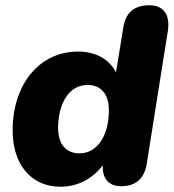

<svg xmlns="http://www.w3.org/2000/svg" viewBox="-20 -699 660 730"><path d="M210 11C275 11 332 -19 371 -71C368 -21 393 9 440 9C497 9 529 -20 538 -77L618 -580C628 -643 602 -679 548 -679C491 -679 458 -652 449 -595L421 -424C395 -475 342 -503 277 -503C127 -503 28 -375 28 -203C28 -72 100 11 210 11ZM282 -116C231 -116 201 -151 201 -212C201 -307 243 -376 313 -376C364 -376 394 -341 394 -280C394 -186 352 -116 282 -116Z"/></svg>

Font: SN Pro Heavy
Style: Italic
Weight: 800
Italic angle: -9°
Designer: Tobias Whetton
Foundry: Supernotes
Version: Version 1.001;Glyphs 3.2 (3249)